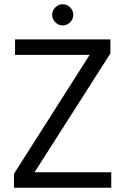

<svg xmlns="http://www.w3.org/2000/svg" viewBox="-20 -886 591 906"><path d="M46 0V-66L403 -627H51V-700H501V-634L143 -73H505V0ZM276 -766Q256 -766 241 -781Q226 -796 226 -816Q226 -836 241 -851Q256 -866 276 -866Q296 -866 311 -851Q326 -836 326 -816Q326 -796 311 -781Q296 -766 276 -766Z"/></svg>

Font: DM Sans 11pt
Style: Regular
Weight: 400
Version: Version 4.004;gftools[0.9.30]